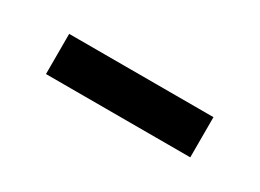

<svg xmlns="http://www.w3.org/2000/svg" viewBox="-21 -346 394 291"><g transform="rotate(30 175.5 -201.0)"><path d="M49.3 -236.3H301.8V-166H49.3Z"/></g></svg>

Font: Rokkitt
Style: Regular
Weight: 400
Version: Version 1.2; ttfautohint (v1.5) -l 7 -r 28 -G 50 -x 13 -D la